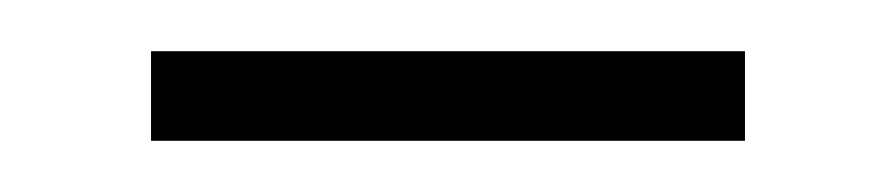

<svg xmlns="http://www.w3.org/2000/svg" viewBox="-20 -319 349 75"><path d="M39 -264V-299H271V-264Z"/></svg>

Font: Noto Sans Kannada Condensed ExtraLight
Style: Regular
Weight: 200
Width: 3
Designer: Jelle Bosma - Monotype Design Team
Foundry: Monotype Imaging Inc.
Version: Version 2.005; ttfautohint (v1.8.4.7-5d5b)